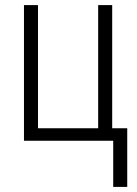

<svg xmlns="http://www.w3.org/2000/svg" viewBox="-20 -552 539 753"><path d="M424 181V0H74V-532H129V-49H365V-532H420V-49H479V181Z"/></svg>

Font: Noto Sans Display Light Narrow
Style: Regular
Weight: 300
Width: 4
Designer: Monotype Design team
Foundry: Monotype Imaging Inc.
Version: Version 1.000